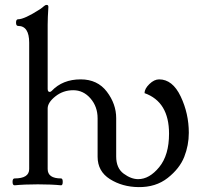

<svg xmlns="http://www.w3.org/2000/svg" viewBox="-20 -746 818 777"><path d="M744.1 -208.5Q744.1 -158.2 725.6 -111.1Q707 -64 658.7 -25.9Q610.4 12.2 540 11.2Q474.6 10.3 424.8 -21.2Q375 -52.7 375 -111.8V-267.1Q375 -314.5 346.2 -347.7Q317.4 -380.9 276.4 -380.9Q235.4 -380.9 204.1 -356Q172.9 -331.1 172.9 -307.1V-62Q172.9 -23.9 227.1 -23.9Q233.9 -23.9 233.9 -10Q233.9 3.9 227.1 3.9Q188.5 0 133.3 0Q78.1 0 39.1 3.9Q30.8 3.9 30.8 -10Q30.8 -23.9 39.1 -23.9Q98.1 -23.9 98.1 -62V-573.2Q98.1 -641.1 53.2 -641.1Q44.9 -641.1 44.9 -654.5Q44.9 -668 53.2 -668Q78.6 -668 141.6 -708.5Q152.8 -716.3 158 -721.2Q163.1 -726.1 169.4 -726.1Q175.8 -726.1 175.8 -717.8Q172.9 -673.3 172.9 -645.5V-386.2Q172.9 -374 181.2 -374Q185.1 -374 189 -377.9Q233.4 -424.8 306.6 -424.8Q374.5 -424.8 412.4 -375Q450.2 -325.2 450.2 -268.1V-112.8Q450.2 -65.4 480.5 -43.2Q510.7 -21 539.1 -21Q584.5 -21 624.3 -69.6Q664.1 -118.2 664.1 -205.1Q664.1 -334 564.9 -369.1Q564.9 -386.7 584.5 -405.8Q604 -424.8 624 -424.8Q678.2 -424.8 711.2 -355.7Q744.1 -286.6 744.1 -208.5Z"/></svg>

Font: Junicode
Style: Regular
Weight: 400
Designer: Peter S. Baker
Foundry: Briery Creek Software
Version: Version 0.7.2